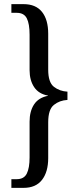

<svg xmlns="http://www.w3.org/2000/svg" viewBox="-20 -780 381 928"><path d="M35 128V86H61Q96 86 109.5 59Q123 32 123 -19V-192Q123 -242 144.5 -275Q166 -308 212 -317V-318Q167 -326 145 -359Q123 -392 123 -441V-612Q123 -665 109.5 -691.5Q96 -718 61 -718H35V-760H94Q153 -760 183 -722.5Q213 -685 213 -617V-443Q213 -382 240.5 -360.5Q268 -339 306 -337V-297Q268 -295 240.5 -273Q213 -251 213 -189V-16Q213 51 183 89.5Q153 128 94 128Z"/></svg>

Font: Noto Serif ExtraCondensed
Style: Regular
Weight: 400
Width: 2
Designer: Monotype Design Team
Foundry: Monotype Imaging Inc.
Version: Version 2.015